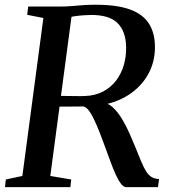

<svg xmlns="http://www.w3.org/2000/svg" viewBox="-24 -770 704 790"><path d="M-3.5 0 0 -31.5 68 -46 154.5 -696 88 -709 92 -743H222.5Q248 -743 270.8 -745Q293.5 -747 317.5 -748.8Q341.5 -750.5 369.5 -750.5Q458 -750.5 511.5 -730.8Q565 -711 589.2 -672.2Q613.5 -633.5 613.5 -576.5Q614 -516 585.8 -464.8Q557.5 -413.5 504.5 -379.2Q451.5 -345 377.5 -335L396 -347Q419 -348 440 -328.5Q461 -309 478.5 -279.8Q496 -250.5 509.2 -220.2Q522.5 -190 531 -169Q545.5 -133.5 556 -108Q566.5 -82.5 576.5 -66.2Q586.5 -50 599 -42Q611.5 -34 630.5 -33.5L626 0H495Q485.5 0 475.2 -12.2Q465 -24.5 453.8 -48.2Q442.5 -72 430 -106.5Q415.5 -145.5 401.5 -184Q387.5 -222.5 373.8 -254.8Q360 -287 346.8 -307.8Q333.5 -328.5 320 -332Q315.5 -332 302 -331.8Q288.5 -331.5 271 -331.5Q253.5 -331.5 236.8 -331.5Q220 -331.5 209.5 -331.5L216 -376Q225.5 -375.5 241.2 -375.2Q257 -375 274.5 -374.8Q292 -374.5 306.2 -374.5Q320.5 -374.5 326 -375Q367.5 -376.5 399.2 -393Q431 -409.5 452.5 -437Q474 -464.5 484.8 -500Q495.5 -535.5 495 -576Q494 -640 460.5 -674.2Q427 -708.5 351.5 -708.5Q340.5 -708.5 321.2 -707.2Q302 -706 283 -703.2Q264 -700.5 253.5 -696.5L273.5 -726L183 -46L269 -31.5L265.5 0Z"/></svg>

Font: Merriweather 72pt Medium
Style: Italic
Weight: 500
Italic angle: -7.8°
Version: Version 2.101